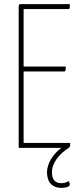

<svg xmlns="http://www.w3.org/2000/svg" viewBox="-20 -720 397 935"><path d="M95 -24V-372H292C300 -372 300 -376 300 -396H95V-676H314C320 -676 320 -680 320 -700H81C71 -700 71 -690 71 -690V0H279C242 27 209 73 209 119C209 169 236 195 278 195C299 195 320 190 320 178C320 172 317 167 314 162C302 169 293 172 279 172C248 172 233 154 233 119C233 72 270 29 312 2C321 -4 322 -6 322 -24Z"/></svg>

Font: Yanone Kaffeesatz Extra Light
Style: Regular
Weight: 200
Designer: Yanone (Cyrillic: Daniel Pouzeot & Huerta Tipografica)
Foundry: Yanone
Version: Version 1.100;PS 001.100;hotconv 1.0.70;makeotf.lib2.5.58329